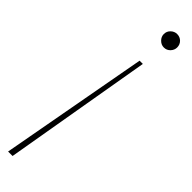

<svg xmlns="http://www.w3.org/2000/svg" viewBox="-268 -490 668 668"><g transform="rotate(45 66.0 -155.5)"><path d="M102 -350 8 197H-14L86 -350ZM113 -508Q127 -508 136.5 -498.5Q146 -489 146 -475Q146 -462 136.5 -452Q127 -442 113 -442Q100 -442 90 -452Q80 -462 80 -475Q80 -489 90 -498.5Q100 -508 113 -508Z"/></g></svg>

Font: DM Sans 36pt Thin
Style: Italic
Weight: 250
Italic angle: -10°
Designer: Colophon Foundry, Jonny Pinhorn
Foundry: Colophon Foundry
Version: Version 4.004;gftools[0.9.30]